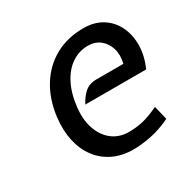

<svg xmlns="http://www.w3.org/2000/svg" viewBox="-125 -654 794 792"><g transform="rotate(-30 272.0 -258.5)"><path d="M296 10Q241 10 199 -10.5Q157 -31 129.8 -67.8Q102.5 -104.5 91.8 -154.2Q81 -204 88 -263Q98 -344 135 -403.2Q172 -462.5 230.8 -494.8Q289.5 -527 365 -527Q416.5 -527 453.2 -504.2Q490 -481.5 509.5 -442.2Q529 -403 528.8 -353.2Q528.5 -303.5 505 -250H215Q229.5 -278.5 250.8 -297.8Q272 -317 308 -317H435Q444.5 -355.5 435 -386.8Q425.5 -418 402 -436.5Q378.5 -455 346 -455Q304 -455 269.5 -432.5Q235 -410 211.8 -366.8Q188.5 -323.5 181 -262Q173.5 -202.5 188.8 -157.5Q204 -112.5 236.8 -87.2Q269.5 -62 315 -62Q349.5 -62 381.5 -69.2Q413.5 -76.5 459 -98L475 -32Q424 -7.5 378 1.2Q332 10 296 10Z"/></g></svg>

Font: Expletus Sans
Style: Italic
Weight: 400
Italic angle: -7°
Designer: Jasper de Waard
Foundry: Designtown
Version: Version 7.500